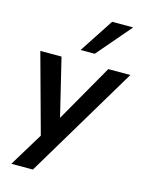

<svg xmlns="http://www.w3.org/2000/svg" viewBox="-136 -839 842 1102"><g transform="rotate(15 285.0 -288.5)"><path d="M42 180 179 -45 171 7 35 -489H161L253 -109H222L439 -489H570L170 180ZM257 -554 390 -757H515L341 -554Z"/></g></svg>

Font: Nunito Sans 12pt
Style: Bold Italic
Weight: 700
Italic angle: -9°
Designer: Vernon Adams
Foundry: Vernon Adams
Version: Version 3.101;gftools[0.9.27]